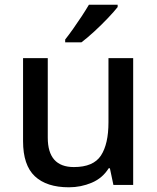

<svg xmlns="http://www.w3.org/2000/svg" viewBox="-20 -786 669 816"><path d="M546 -539V0H462L447 -71H442Q416 -29 370 -9.5Q324 10 273 10Q178 10 128 -37Q78 -84 78 -186V-539H183V-201Q183 -76 294 -76Q377 -76 409 -125Q441 -174 441 -266V-539ZM480 -756Q466 -738 438.5 -709Q411 -680 380.5 -652Q350 -624 326 -606H257V-618Q272 -637 290.5 -663Q309 -689 327 -716.5Q345 -744 358 -766H480Z"/></svg>

Font: Noto Sans Tai Tham Medium
Style: Regular
Weight: 500
Designer: Monotype Design Team 2013. Revised by David WIlliams 2020
Foundry: Monotype Imaging Inc.
Version: Version 2.002; ttfautohint (v1.8.4.7-5d5b)